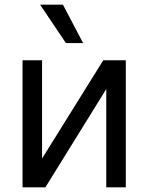

<svg xmlns="http://www.w3.org/2000/svg" viewBox="-20 -804 637 824"><path d="M423.3 -545.5H519.9V0H436.1V-421.9L174.7 0H76.7V-545.5H160.5V-123.6ZM152 -784.1H250L336.6 -619.3H262.8Z"/></svg>

Font: Fast_Sans-Dotted
Style: Regular
Weight: 400
Version: Version 3.018